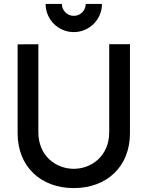

<svg xmlns="http://www.w3.org/2000/svg" viewBox="-20 -946 754 981"><path d="M357 -782C436.5 -782 501 -846.5 501 -926H418C418 -892.5 391 -865 357 -865C323.5 -865 296 -892.5 296 -926H213C213 -846.5 277.5 -782 357 -782ZM357 15C526.5 15 644 -95.5 644 -265V-720H538V-270.5C538 -149 447.5 -83.5 357 -83.5C267.5 -83.5 176 -147.5 176 -270.5V-720L70 -719.5V-265C70 -95.5 187.5 15 357 15Z"/></svg>

Font: Manrope SemiBold
Style: Regular
Weight: 600
Designer: Mikhail Sharanda
Foundry: Mikhail Sharanda
Version: Version 4.505